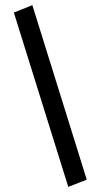

<svg xmlns="http://www.w3.org/2000/svg" viewBox="-20 -685 390 748"><path d="M246 43 34 -636 106 -665 318 15Z"/></svg>

Font: Inconsolata ExtraCondensed SemiBold
Style: Regular
Weight: 600
Width: 2
Monospace: yes
Designer: Raph Levien, Cyreal, Brenton Simpson
Foundry: Raph Levien, Cyreal, Google
Version: Version 3.001; ttfautohint (v1.8.2.53-6de2)